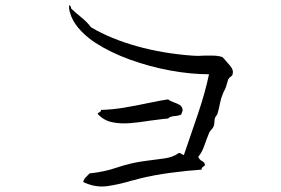

<svg xmlns="http://www.w3.org/2000/svg" viewBox="-20 -666 1040 711"><path d="M842 -394Q841 -386 835.5 -383Q830 -380 825 -372Q824 -368 821.5 -360Q819 -352 817 -345Q815 -338 811.5 -332Q808 -326 805 -318Q798 -302 794.5 -283Q791 -264 786 -247Q785 -242 781.5 -238Q778 -234 776 -229Q774 -222 774 -214Q774 -206 771 -198Q768 -191 762.5 -185.5Q757 -180 754 -173Q744 -148 736 -125Q728 -102 714 -85Q719 -74 728.5 -69.5Q738 -65 739 -55Q738 -52 733 -49Q730 -47 728 -45Q726 -43 727 -38Q672 -34 611 -26Q550 -18 494 -4Q487 -2 480.5 0Q474 2 467 3Q425 16 379.5 23Q334 30 288 8Q291 -3 298 -10Q305 -17 312 -24Q365 -29 414.5 -46Q464 -63 518 -70Q553 -75 586.5 -79Q620 -83 643 -100Q648 -99 652 -96Q656 -93 661 -92Q687 -167 713.5 -245.5Q740 -324 754 -391Q686 -391 610 -405Q534 -419 462 -445Q390 -471 334 -507Q306 -525 281 -550.5Q256 -576 244 -605Q240 -616 237.5 -625Q235 -634 236 -646Q241 -647 243 -638Q243 -635 244 -634Q262 -617 282 -601Q302 -585 317 -565Q390 -522 486.5 -495Q583 -468 692 -460Q703 -459 713.5 -459Q724 -459 735 -460Q752 -460 769 -460Q786 -460 803 -455Q805 -453 810 -448Q820 -437 832.5 -422Q845 -407 842 -394ZM656 -261Q657 -255 654 -250Q652 -246 651 -242Q641 -237 625.5 -236Q610 -235 602 -227Q586 -226 569 -223.5Q552 -221 534 -219Q498 -213 462 -210Q426 -207 395 -213.5Q364 -220 342 -244Q342 -248 348 -250Q355 -254 354 -259Q396 -260 440.5 -267.5Q485 -275 527 -284Q569 -293 602 -298Q610 -292 621.5 -288Q633 -284 643.5 -278.5Q654 -273 656 -261Z"/></svg>

Font: Yuji Mai
Style: Regular
Weight: 400
Designer: Kataoka Yuji
Foundry: Kinuta Font Factory
Version: Version 3.002